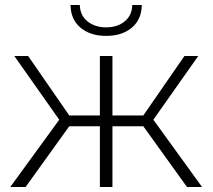

<svg xmlns="http://www.w3.org/2000/svg" viewBox="-20 -745 847 765"><path d="M551 -242H428V0H378V-242H256L82 0H21L216 -268L37 -522H92L256 -285H378V-522H428V-285H551L715 -522H770L591 -268L785 0H725ZM261 -725H298Q299 -684 328.5 -660Q358 -636 403 -636Q448 -636 477 -660Q506 -684 507 -725H545Q544 -667 505 -634.5Q466 -602 403 -602Q340 -602 301 -634.5Q262 -667 261 -725Z"/></svg>

Font: Montserrat Atlas Light
Style: Regular
Weight: 300
Designer: Julieta Ulanovsky
Foundry: Julieta Ulanovsky
Version: Version 7.200